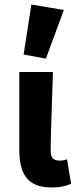

<svg xmlns="http://www.w3.org/2000/svg" viewBox="-20 -813 341 845"><path d="M118 -793 84 -573 182 -555 261 -769ZM65 -155C65 -54 96 12 206 12C248 12 271 5 293 -4L275 -112C265 -108 252 -106 244 -106C217 -106 203 -117 203 -149C203 -232 210 -380 213 -496H65Z"/></svg>

Font: Cambridge Sans Bold
Style: Regular
Weight: 700
Version: Version 2.020;PS 002.020;hotconv 1.0.88;makeotf.lib2.5.64775